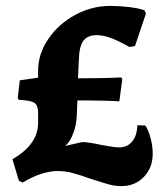

<svg xmlns="http://www.w3.org/2000/svg" viewBox="-20 -618 555 650"><path d="M286 -13Q250 -26 225 -32.5Q200 -39 177 -39Q121 -39 57 0L44 -6L22 -79Q109 -129 109 -202V-240Q108 -263 95.5 -270.5Q83 -278 44 -280L40 -286L47 -346L109 -355V-379Q109 -435 143.5 -486Q178 -537 234.5 -567.5Q291 -598 352 -598Q385 -598 418 -594Q451 -590 469 -583L474 -572L437 -462L418 -459Q381 -480 355 -489.5Q329 -499 308 -499Q276 -499 262 -479.5Q248 -460 247 -416L244 -353Q300 -353 339 -354Q378 -355 390 -356L394 -350L384 -275Q373 -276 335 -277Q297 -278 242 -278L240 -227Q239 -197 228.5 -168Q218 -139 201 -124L258 -137Q279 -137 320 -128Q327 -127 348.5 -123Q370 -119 384 -119Q411 -119 427.5 -139Q444 -159 445 -194L472 -193Q483 -177 490 -150Q497 -123 497 -98Q497 -50 467 -19Q437 12 391 12Q369 12 347.5 6Q326 0 286 -13Z"/></svg>

Font: Alegreya ExtraBold
Style: Regular
Weight: 800
Designer: Juan Pablo del Peral
Foundry: Huerta Tipografica
Version: Version 2.007; ttfautohint (v1.6)